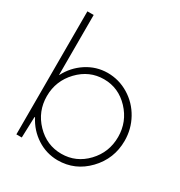

<svg xmlns="http://www.w3.org/2000/svg" viewBox="-163 -794 862 918"><g transform="rotate(30 267.5 -335.0)"><path d="M88.9 -231.9Q88.9 -147.5 147 -87.2Q205.1 -26.9 286.1 -26.9Q367.2 -26.9 424.6 -87.2Q481.9 -147.5 481.9 -231.9Q481.9 -315.9 424.3 -377Q366.7 -438 286.1 -438Q205.6 -438 147.2 -377Q88.9 -315.9 88.9 -231.9ZM286.1 -473.1Q349.1 -473.1 402.8 -440.4Q456.5 -407.7 487.3 -352.1Q518.1 -296.4 518.1 -231.9Q518.1 -132.8 450.2 -62Q382.3 8.8 286.1 8.8Q223.6 8.3 171.6 -25.4Q119.6 -59.1 90.8 -115.2H87.9L84 0H54.2V-679.2H88.9V-348.1H89.8Q118.7 -404.3 171.1 -438.5Q223.6 -472.7 286.1 -473.1Z"/></g></svg>

Font: RawengulkSans
Style: Regular
Weight: 500
Designer: gluk (gluksza@wp.pl)
Foundry: gluk (gluksza@wp.pl)
Version: Version 0.94